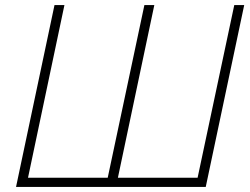

<svg xmlns="http://www.w3.org/2000/svg" viewBox="-20 -734 982 754"><path d="M43 0H788L939 -714H900L756 -36H443L586 -714H547L403 -36H90L233 -714H194Z"/></svg>

Font: Noto Sans ExtraLight
Style: Italic
Weight: 200
Italic angle: -12°
Designer: Monotype Design Team
Foundry: Monotype Imaging Inc.
Version: Version 2.013